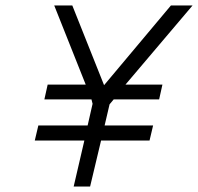

<svg xmlns="http://www.w3.org/2000/svg" viewBox="-20 -681 723 701"><path d="M142 -318 154 -372H293L178 -661H244L360 -370L604 -661H683L438 -372H573L561 -318H395L380 -300L362 -223H539L526 -168H349L309 0H249L288 -168H107L120 -223H300L318 -302L314 -318Z"/></svg>

Font: Titillium Web Light
Style: Italic
Weight: 300
Italic angle: -13°
Version: Version 1.002;PS 57.000;hotconv 1.0.70;makeotf.lib2.5.55311